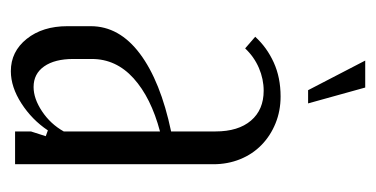

<svg xmlns="http://www.w3.org/2000/svg" viewBox="-194 -508 710 363"><g transform="rotate(90 161.5 -327.0)"><path d="M30 -143Q30 -197 82 -236Q134 -275 229 -295V-379Q229 -422 208.5 -446Q188 -470 152 -470Q130 -470 109 -461Q88 -452 72 -435L50 -454Q70 -476 98.5 -489Q127 -502 163 -502Q190 -502 213.5 -492.5Q237 -483 254.5 -466Q272 -449 281.5 -425.5Q291 -402 291 -375V0H229V-30L238 -58L227 -62Q207 -32 176 -12Q145 8 115 8Q78 8 54 -22Q30 -52 30 -99ZM145 -35Q167 -35 191 -51Q215 -67 229 -92V-274Q165 -257 128.5 -224Q92 -191 92 -145V-110Q92 -75 106 -55Q120 -35 145 -35ZM151 -554 95 -662H146L176 -554Z"/></g></svg>

Font: Moniqa Paragraph
Style: Regular
Weight: 400
Designer: Rajesh Rajput
Foundry: Rajesh Rajput
Version: Version 1.000